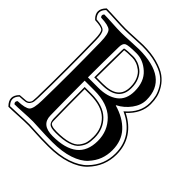

<svg xmlns="http://www.w3.org/2000/svg" viewBox="-208 -817 990 990"><g transform="rotate(45 286.5 -322.5)"><path d="M190 -361H266Q332 -361 371.5 -390.5Q411 -420 411 -481Q411 -551 369.5 -588.5Q328 -626 279 -626Q218 -626 205 -618Q192 -610 192 -583Q190 -476 190 -361ZM149 -645Q171 -645 214 -647.5Q257 -650 274 -650Q486 -650 486 -493Q486 -454 459.5 -418Q433 -382 394 -362V-360Q464 -340 504.5 -296.5Q545 -253 545 -184Q545 -149 533.5 -118Q522 -87 495.5 -58Q469 -29 418 -12Q367 5 296 5Q246 5 206 2.5Q166 0 150 0Q122 0 81.5 2.5Q41 5 20 5Q9 -6 20 -18Q75 -20 90.5 -34.5Q106 -49 107 -109Q109 -207 109 -321Q109 -408 107 -536Q106 -596 90.5 -610.5Q75 -625 20 -627Q9 -638 20 -650Q42 -650 82 -647.5Q122 -645 149 -645ZM192 -85Q193 -18 275 -18Q458 -18 458 -165Q458 -238 408 -287.5Q358 -337 261 -337H190V-321Q190 -183 192 -85ZM221 -392H266Q325 -392 352.5 -414Q380 -436 380 -481Q380 -512 370 -535Q360 -558 344 -570.5Q328 -583 311.5 -589Q295 -595 279 -595Q239 -595 223 -592Q223 -588 223 -582Q222 -504 221 -392ZM266 -384H213V-388Q213 -479 215 -583Q215 -591 216 -598Q233 -603 279 -603Q296 -603 314 -596.5Q332 -590 349 -576.5Q366 -563 377 -538.5Q388 -514 388 -481Q388 -384 266 -384ZM149 -676Q172 -676 215 -678.5Q258 -681 274 -681Q333 -681 378 -668.5Q423 -656 448.5 -637Q474 -618 490 -592Q506 -566 511.5 -542.5Q517 -519 517 -493Q517 -424 457 -369Q514 -341 545 -294Q576 -247 576 -184Q576 -142 561 -104.5Q546 -67 515 -34.5Q484 -2 427.5 17Q371 36 296 36Q241 36 201.5 33.5Q162 31 150 31Q119 31 74.5 33.5Q30 36 9 36H7L6 35Q-35 -6 5 -47L7 -48H9Q36 -50 47.5 -51Q59 -52 66 -59.5Q73 -67 74 -75Q75 -83 76 -105Q76 -114 76 -120Q78 -181 78 -321Q78 -426 76 -525Q75 -573 64.5 -583.5Q54 -594 8 -596L7 -597L5 -598Q-35 -638 6 -680L7 -681H9Q35 -681 79.5 -678.5Q124 -676 149 -676ZM149 -668Q123 -668 79.5 -670.5Q36 -673 11 -673Q-23 -639 10 -604Q56 -601 69.5 -588Q83 -575 84 -526Q86 -426 86 -321Q86 -179 84 -119Q84 -117 84 -113Q83 -87 81.5 -77Q80 -67 72.5 -57Q65 -47 51.5 -44.5Q38 -42 10 -41Q-23 -7 11 28Q30 28 74.5 25.5Q119 23 150 23Q163 23 202 25.5Q241 28 296 28Q370 28 424.5 9.5Q479 -9 509.5 -40.5Q540 -72 554 -108Q568 -144 568 -184Q568 -246 536.5 -292Q505 -338 449 -364L443 -367L448 -371Q509 -425 509 -493Q509 -518 504 -540Q499 -562 484 -587.5Q469 -613 444 -631Q419 -649 375.5 -661Q332 -673 274 -673Q258 -673 215.5 -670.5Q173 -668 149 -668ZM223 -85Q223 -71 225 -64.5Q227 -58 238.5 -53.5Q250 -49 275 -49Q325 -49 357.5 -58.5Q390 -68 404 -86.5Q418 -105 422.5 -122Q427 -139 427 -165Q427 -227 386 -266.5Q345 -306 261 -306H221Q221 -185 223 -85ZM215 -85Q213 -187 213 -310V-314H261Q348 -314 391.5 -272Q435 -230 435 -165Q435 -138 430 -119.5Q425 -101 409.5 -81.5Q394 -62 360.5 -51.5Q327 -41 275 -41Q238 -41 227 -51.5Q216 -62 215 -85Z"/></g></svg>

Font: Linux Libertine Initials O
Style: Initials
Weight: 400
Designer: Philipp H. Poll
Foundry: Philipp H. Poll
Version: Version 5.0.6